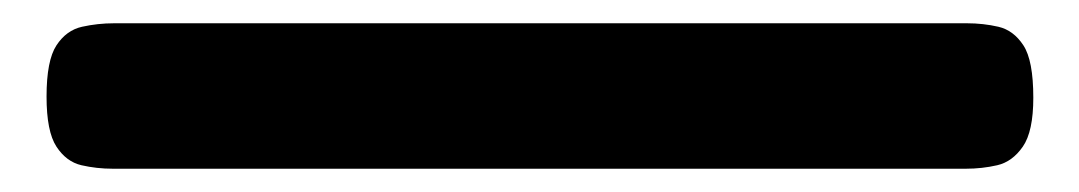

<svg xmlns="http://www.w3.org/2000/svg" viewBox="-20 50 927 165"><path d="M77 195Q63 195 50 192Q37 189 28.5 176Q20 163 20 133Q20 102 28.5 89Q37 76 50.5 73Q64 70 78 70H811Q825 70 838 73Q851 76 859.5 89Q868 102 868 134Q868 163 859 176Q850 189 837 192Q824 195 810 195Z"/></svg>

Font: Fredoka SemiExpanded SemiBold
Style: Regular
Weight: 600
Width: 6
Designer: Ben Nathan
Foundry: Milena B. Brandão, Ben Nathan
Version: Version 2.001